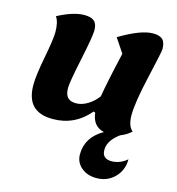

<svg xmlns="http://www.w3.org/2000/svg" viewBox="-126 -708 1017 1104"><g transform="rotate(15 382.0 -156.0)"><path d="M218 25Q138 25 99 -15Q60 -55 60 -137Q60 -192 82 -306Q104 -420 104 -460Q104 -522 83 -551Q176 -600 240 -600Q281 -600 299.5 -583.5Q318 -567 318 -529Q318 -493 287.5 -348.5Q257 -204 257 -172Q257 -133 273 -115Q289 -97 324 -97Q357 -97 391.5 -117.5Q426 -138 452 -173Q466 -260 508 -441L452 -525Q577 -600 649 -600Q689 -600 706.5 -583Q724 -566 724 -526Q724 -511 687 -350Q650 -189 650 -115Q650 -50 681 -24Q652 2 617 15Q551 63 551 119Q551 172 607 172Q656 172 699 136Q699 201 656 244.5Q613 288 548 288Q493 288 457.5 257.5Q422 227 422 180Q422 78 522 21Q454 6 445 -73L435 -78Q348 25 218 25Z"/></g></svg>

Font: Lemonada
Style: Bold
Weight: 700
Designer: Mohamed Gaber (Arabic), Eduardo Tunni (Latin)
Foundry: Kief Type Foundry
Version: Version 4.004